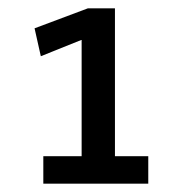

<svg xmlns="http://www.w3.org/2000/svg" viewBox="-20 -772 440 461"><path d="M256 -752V-397H336V-331H84V-397H176V-676H175L78 -637L63 -704L191 -752Z"/></svg>

Font: Ropa Sans
Style: Regular
Weight: 400
Designer: Botio Nikoltchev
Foundry: Botio Nikoltchev
Version: Version 1.100